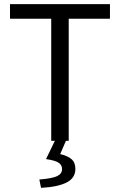

<svg xmlns="http://www.w3.org/2000/svg" viewBox="-20 -676 576 922"><path d="M226 0V-586H28V-656H508V-586H310V0ZM177 226 169 186Q232 181 255 169.5Q278 158 278 136Q278 116 261 105Q244 94 201 88L245 -3H298L269 64Q304 72 323 88Q342 104 342 135Q342 179 299.5 200.5Q257 222 177 226Z"/></svg>

Font: Source Sans Pro
Style: Regular
Weight: 400
Designer: Paul D. Hunt
Foundry: Adobe Systems Incorporated
Version: Version 2.021;PS 2.000;hotconv 1.0.86;makeotf.lib2.5.63406